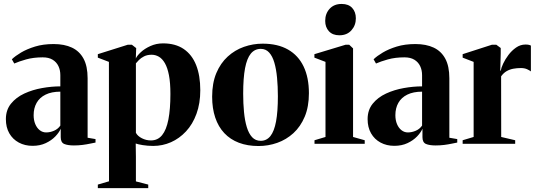

<svg xmlns="http://www.w3.org/2000/svg" viewBox="-20 -746 2792 996"><path d="M149 10.5Q109 10.5 77.5 -6.5Q46 -23.5 28.2 -54.5Q10.5 -85.5 10.5 -128Q10.5 -175.5 37 -208.2Q63.5 -241 106.2 -260.8Q149 -280.5 198.2 -289.2Q247.5 -298 293 -298V-356Q293 -382.5 283 -403.2Q273 -424 253 -436.2Q233 -448.5 201.5 -448.5Q153.5 -448.5 115.5 -437.8Q77.5 -427 54 -416.5L41.5 -438.5Q59 -455.5 89.2 -473.5Q119.5 -491.5 161.8 -504.5Q204 -517.5 258.5 -517.5Q314 -517.5 353.2 -499Q392.5 -480.5 413.5 -441.5Q434.5 -402.5 434.5 -340V-31.5L475.5 -24.5V-6.5Q465 -4.5 447.2 -0.8Q429.5 3 408 5.8Q386.5 8.5 363.5 8.5Q331.5 8.5 313.2 0.8Q295 -7 295 -34.5V-78.5Q287 -59 267 -38.2Q247 -17.5 217.2 -3.5Q187.5 10.5 149 10.5ZM219.5 -59Q240 -59 260.2 -67.8Q280.5 -76.5 293 -94.5V-270.5Q247.5 -270.5 216.5 -255.2Q185.5 -240 170 -212.5Q154.5 -185 154.5 -148.5Q154.5 -122.5 163 -102.2Q171.5 -82 186.2 -70.5Q201 -59 219.5 -59Z M487.5 230V211.5L545.5 194.5L545 -425L487.5 -447V-465L643 -514H664L686.5 -496.5L684.5 -442.5Q690.5 -456.5 710.2 -475Q730 -493.5 760.2 -507.2Q790.5 -521 826 -521Q890 -521 933 -491.8Q976 -462.5 997.5 -408.2Q1019 -354 1019 -278Q1019 -209.5 999.2 -155.5Q979.5 -101.5 945 -64.5Q910.5 -27.5 866.8 -8.2Q823 11 775 11Q746 11 720.5 6.8Q695 2.5 684 -1.5L685 67.5V195L749 211.5V230ZM763 -17.5Q798.5 -17.5 820.8 -44.8Q843 -72 853.5 -125.8Q864 -179.5 864 -258.5Q864 -316.5 856.5 -355.5Q849 -394.5 835.5 -418Q822 -441.5 804.2 -451.8Q786.5 -462 767 -462Q743.5 -462 727 -453.5Q710.5 -445 700.5 -434.5Q690.5 -424 685 -417.5V-57Q694 -40 716 -28.8Q738 -17.5 763 -17.5Z M1080.5 -244.5Q1080.5 -315 1102.2 -366.8Q1124 -418.5 1161.2 -452.5Q1198.5 -486.5 1245.5 -503Q1292.5 -519.5 1342.5 -519.5Q1420.5 -519.5 1474 -489Q1527.5 -458.5 1555 -401Q1582.5 -343.5 1582.5 -262.5Q1582.5 -192.5 1560.8 -140.8Q1539 -89 1502 -55.2Q1465 -21.5 1418.2 -5Q1371.5 11.5 1321 11.5Q1264 11.5 1219.2 -5.5Q1174.5 -22.5 1143.5 -55.5Q1112.5 -88.5 1096.5 -136.2Q1080.5 -184 1080.5 -244.5ZM1332.5 -15.5Q1363 -15.5 1382.8 -40.2Q1402.5 -65 1412 -116Q1421.5 -167 1421.5 -246.5Q1421.5 -298 1417.2 -342.8Q1413 -387.5 1403.2 -421Q1393.5 -454.5 1376.2 -473.5Q1359 -492.5 1333 -492.5Q1301.5 -492.5 1281.2 -468Q1261 -443.5 1251.2 -392.2Q1241.5 -341 1241.5 -260Q1241.5 -209 1245.8 -164.8Q1250 -120.5 1260.2 -86.8Q1270.5 -53 1288 -34.2Q1305.5 -15.5 1332.5 -15.5Z M1611.5 0V-18.5L1668.5 -35.5V-425L1611 -447V-465L1773 -514H1791.5L1811.5 -495V-35.5L1872 -18.5V0ZM1740 -563Q1705.5 -563 1686.2 -584Q1667 -605 1667 -637.5Q1667 -675.5 1690 -700.5Q1713 -725.5 1752 -725.5H1753Q1788 -725.5 1807 -704.8Q1826 -684 1826 -651Q1826 -614.5 1803 -588.8Q1780 -563 1741 -563Z M2025.5 10.5Q1985.5 10.5 1954 -6.5Q1922.5 -23.5 1904.8 -54.5Q1887 -85.5 1887 -128Q1887 -175.5 1913.5 -208.2Q1940 -241 1982.8 -260.8Q2025.5 -280.5 2074.8 -289.2Q2124 -298 2169.5 -298V-356Q2169.5 -382.5 2159.5 -403.2Q2149.5 -424 2129.5 -436.2Q2109.5 -448.5 2078 -448.5Q2030 -448.5 1992 -437.8Q1954 -427 1930.5 -416.5L1918 -438.5Q1935.5 -455.5 1965.8 -473.5Q1996 -491.5 2038.2 -504.5Q2080.5 -517.5 2135 -517.5Q2190.5 -517.5 2229.8 -499Q2269 -480.5 2290 -441.5Q2311 -402.5 2311 -340V-31.5L2352 -24.5V-6.5Q2341.5 -4.5 2323.8 -0.8Q2306 3 2284.5 5.8Q2263 8.5 2240 8.5Q2208 8.5 2189.8 0.8Q2171.5 -7 2171.5 -34.5V-78.5Q2163.5 -59 2143.5 -38.2Q2123.5 -17.5 2093.8 -3.5Q2064 10.5 2025.5 10.5ZM2096 -59Q2116.5 -59 2136.8 -67.8Q2157 -76.5 2169.5 -94.5V-270.5Q2124 -270.5 2093 -255.2Q2062 -240 2046.5 -212.5Q2031 -185 2031 -148.5Q2031 -122.5 2039.5 -102.2Q2048 -82 2062.8 -70.5Q2077.5 -59 2096 -59Z M2380 0V-18.5L2437 -35.5V-425L2380 -447V-465L2532 -514H2554.5L2577.5 -497V-468.5L2575 -378L2578 -381Q2580 -394 2590.2 -416Q2600.5 -438 2617.5 -460.8Q2634.5 -483.5 2657 -499.2Q2679.5 -515 2706 -515Q2716.5 -515 2723 -513.5Q2729.5 -512 2734 -509.5V-375.5Q2728 -380.5 2714.5 -386.8Q2701 -393 2682 -393Q2661.5 -393 2642.8 -389.5Q2624 -386 2608 -376.8Q2592 -367.5 2579.5 -350L2580 -35.5L2652.5 -18.5V0Z"/></svg>

Font: Merriweather 144pt
Style: Bold
Weight: 700
Version: Version 2.100